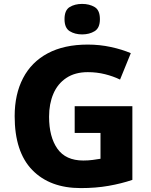

<svg xmlns="http://www.w3.org/2000/svg" viewBox="-20 -952 771 982"><path d="M362 -409H657V-32Q601 -13 535.5 -1.5Q470 10 393 10Q235 10 145 -82.5Q55 -175 55 -358Q55 -470 98 -552.5Q141 -635 224.5 -679.5Q308 -724 429 -724Q490 -724 547.5 -711.5Q605 -699 649 -680L594 -545Q559 -562 517 -572.5Q475 -583 429 -583Q364 -583 319.5 -553.5Q275 -524 253 -472.5Q231 -421 231 -355Q231 -252 273.5 -191.5Q316 -131 406 -131Q431 -131 454 -134Q477 -137 494 -140V-272H362ZM400 -932Q437 -932 464 -916Q491 -900 491 -854Q491 -809 464 -792.5Q437 -776 400 -776Q363 -776 336.5 -792.5Q310 -809 310 -854Q310 -900 336.5 -916Q363 -932 400 -932Z"/></svg>

Font: Noto Sans Kannada ExtraBold
Style: Regular
Weight: 800
Designer: Jelle Bosma - Monotype Design Team
Foundry: Monotype Imaging Inc.
Version: Version 2.005; ttfautohint (v1.8.4.7-5d5b)